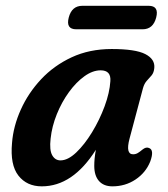

<svg xmlns="http://www.w3.org/2000/svg" viewBox="-20 -632 578 662"><path d="M426.5 -153.5Q412.5 -100 439 -100Q447.5 -100 454.8 -104.2Q462 -108.5 471.5 -116.5Q483.5 -126 493 -122Q513 -116 498 -75Q482.5 -36.5 447.2 -13Q412 10.5 367.5 10.5Q337.5 10.5 321.2 -8Q305 -26.5 305 -60Q305 -72 306.2 -85.2Q307.5 -98.5 310.5 -115.5Q231 10.5 124 10.5Q72.5 10.5 43.5 -26.5Q14.5 -63.5 21.5 -139.5Q26 -197 51.8 -254.2Q77.5 -311.5 121.8 -358.8Q166 -406 227.2 -434.5Q288.5 -463 365 -463Q447 -463 481 -445.5Q515 -428 512 -397.5Q510.5 -381.5 502.8 -372.2Q495 -363 486.2 -353.5Q477.5 -344 473 -328ZM154.5 -154Q150 -114.5 160 -96.8Q170 -79 188.5 -79Q214 -79 242.8 -106.2Q271.5 -133.5 297.5 -176.2Q323.5 -219 340.8 -265.8Q358 -312.5 360.5 -352Q363.5 -389.5 327 -389.5Q299.5 -389.5 271 -369Q242.5 -348.5 217.8 -314.5Q193 -280.5 176 -238.5Q159 -196.5 154.5 -154ZM217 -571.5Q227.5 -612 264 -612H492.5Q529 -612 518.5 -571.5Q508 -531 471.5 -531H243Q206.5 -531 217 -571.5Z"/></svg>

Font: Fraunces 72pt SuperSoft SemiBold
Style: Italic
Weight: 600
Italic angle: -16°
Version: Version 1.000;[b76b70a41]